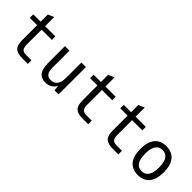

<svg xmlns="http://www.w3.org/2000/svg" viewBox="150 -1713 2710 2710"><g transform="rotate(45 1505.0 -357.5)"><path d="M394 2H503.9V-69.8H402.8C364.7 -69.8 337.9 -77.6 322.8 -93.8C307.6 -109.9 299.8 -137.7 299.8 -178.2V-477.1H503.9V-546.9H299.8V-729L210 -689.9V-546.9H64V-477.1H210V-178.2C210 -112.3 223.6 -65.4 251.5 -38.6C279.3 -11.7 326.7 2 394 2Z M862.8 14.2C899.4 14.2 932.6 5.9 960 -10.3C987.3 -26.4 1008.8 -50.3 1024.9 -82L1033.7 0H1115.2V-545.9H1024.9V-236.8C1024.9 -181.2 1013.7 -138.7 991.2 -108.9C968.8 -79.1 936.5 -64 894 -64C855.5 -64 830.1 -76.7 813.5 -98.6C795.9 -121.6 787.1 -157.7 787.1 -207V-545.9H697.3V-207C697.3 -132.8 710.9 -77.6 738.3 -41C765.6 -4.4 807.6 14.2 862.8 14.2Z M1598.1 2H1708V-69.8H1606.9C1568.8 -69.8 1542 -77.6 1526.9 -93.8C1511.7 -109.9 1503.9 -137.7 1503.9 -178.2V-477.1H1708V-546.9H1503.9V-729L1414.1 -689.9V-546.9H1268.1V-477.1H1414.1V-178.2C1414.1 -112.3 1427.7 -65.4 1455.6 -38.6C1483.4 -11.7 1530.8 2 1598.1 2Z M2200.2 2H2310.1V-69.8H2209C2170.9 -69.8 2144 -77.6 2128.9 -93.8C2113.8 -109.9 2106 -137.7 2106 -178.2V-477.1H2310.1V-546.9H2106V-729L2016.1 -689.9V-546.9H1870.1V-477.1H2016.1V-178.2C2016.1 -112.3 2029.8 -65.4 2057.6 -38.6C2085.4 -11.7 2132.8 2 2200.2 2Z M2709 14.2C2785.2 14.2 2844.2 -11.2 2883.3 -59.1C2923.3 -107.9 2943.4 -181.2 2943.4 -273.9C2943.4 -366.2 2923.3 -437 2883.3 -486.3C2844.2 -534.2 2786.6 -560.1 2709 -560.1C2633.3 -560.1 2575.2 -535.6 2535.2 -486.3C2495.1 -437 2475.1 -366.2 2475.1 -273.4C2475.1 -183.1 2494.1 -109.4 2535.2 -59.1C2575.2 -10.3 2634.3 14.2 2709 14.2ZM2709 -62C2663.6 -62 2628.9 -80.1 2605.5 -115.7C2582 -151.4 2570.3 -203.6 2570.3 -272.9C2570.3 -342.8 2582 -395 2605.5 -430.7C2628.9 -466.3 2663.6 -483.9 2709 -483.9C2754.9 -483.9 2789.6 -466.3 2813 -430.7C2836.4 -395 2848.1 -342.8 2848.1 -272.9C2848.1 -203.6 2836.4 -151.4 2813 -115.7C2789.6 -80.1 2754.9 -62 2709 -62Z"/></g></svg>

Font: Hack
Style: Regular
Weight: 400
Monospace: yes
Designer: Christopher Simpkins
Foundry: Christopher Simpkins
Version: Version 2.010